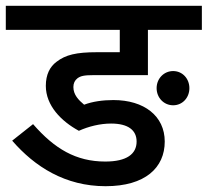

<svg xmlns="http://www.w3.org/2000/svg" viewBox="-20 -642 716 662"><path d="M363 -216C422 -216 451 -193 451 -154C451 -111 417 -85 343 -85C242 -85 168 -129 94 -214L22 -157C100 -67 205 0 344 0C481 0 548 -64 548 -154C548 -242 477 -297 371 -297C334 -297 299 -292 270 -281C251 -297 233 -315 233 -342C233 -355 238 -365 247 -372C258 -380 269 -383 305 -383H490V-539H676V-622H0V-539H393V-462H315C243 -462 206 -453 175 -429C152 -412 138 -385 138 -346C138 -278 191 -224 252 -191C285 -206 325 -216 363 -216ZM520 -338C520 -305 545 -279 577 -279C609 -279 633 -305 633 -338C633 -371 609 -397 577 -397C545 -397 520 -371 520 -338Z"/></svg>

Font: Noto Sans Devanagari UI Medium
Style: Regular
Weight: 500
Designer: Jelle Bosma - Monotype Design Team
Foundry: Monotype Imaging Inc.
Version: Version 2.004